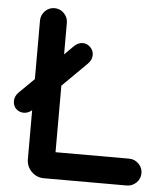

<svg xmlns="http://www.w3.org/2000/svg" viewBox="-52 -743 670 800"><g transform="rotate(5 283.5 -343.0)"><path d="M87.9 -61.5V-266.6Q72.3 -252.9 53.7 -252.9Q35.2 -252.9 21.5 -265.6Q8.8 -278.3 8.8 -298.3Q8.8 -318.4 25.4 -335L87.9 -396.5V-641.6Q87.9 -664.1 104.5 -681.6Q121.1 -698.2 144 -698.2Q167 -698.2 183.6 -681.6Q200.2 -665 200.2 -641.6V-509.8L239.3 -548.8Q255.9 -563.5 273.9 -563.5Q292 -563.5 305.7 -549.8Q319.3 -536.1 319.3 -517.6Q319.3 -497.1 302.7 -480.5L200.2 -378.9V-101.6V-100.6Q201.2 -100.6 201.2 -100.6H507.8Q531.2 -100.6 547.9 -84Q564.5 -67.4 564.5 -44.4Q564.5 -21.5 547.9 -4.9Q530.3 11.7 507.8 11.7H161.1Q130.9 11.7 109.4 -9.8Q87.9 -31.2 87.9 -61.5ZM200.2 -99.6Z"/></g></svg>

Font: FakePearl
Style: SemiBold
Weight: 400
Version: Version 1.2